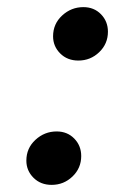

<svg xmlns="http://www.w3.org/2000/svg" viewBox="-20 -507 354 539"><path d="M125 12Q94 12 74 -8Q54 -28 54 -56Q54 -91 79.5 -114.5Q105 -138 139 -138Q169 -138 188.5 -118Q208 -98 208 -69Q208 -35 183.5 -11.5Q159 12 125 12ZM200 -337Q169 -337 149 -357Q129 -377 129 -405Q129 -440 154.5 -463.5Q180 -487 214 -487Q244 -487 263.5 -467Q283 -447 283 -418Q283 -384 258.5 -360.5Q234 -337 200 -337Z"/></svg>

Font: Source Serif Pro SemiBold
Style: Italic
Weight: 600
Italic angle: -12°
Designer: Frank Grießhammer
Foundry: Adobe Systems Incorporated
Version: Version 3.001;hotconv 1.0.111;makeotfexe 2.5.65597